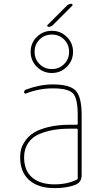

<svg xmlns="http://www.w3.org/2000/svg" viewBox="-20 -970 540 1000"><path d="M384.8 -41V-294.9Q384.8 -299.8 379.9 -299.8H344.7Q298.8 -299.8 260.3 -293.5Q221.7 -287.1 185.1 -272Q148.4 -256.8 127 -225.6Q105.5 -194.3 105.5 -150.4Q105.5 -82 147 -45.9Q188.5 -9.8 264.6 -9.8Q329.1 -9.8 379.9 -34.2Q384.8 -36.1 384.8 -41ZM379.9 -320.3Q384.8 -320.3 384.8 -325.2V-370.1Q384.8 -457 360.4 -483.4Q335.9 -509.8 254.9 -509.8Q183.6 -509.8 116.2 -483.4Q112.3 -481.4 108.9 -483.4Q105.5 -485.4 105.5 -489.3Q105.5 -500 116.2 -503.9Q188.5 -530.3 254.9 -530.3Q343.8 -530.3 374.5 -497.6Q405.3 -464.8 405.3 -370.1V-58.6Q405.3 -20.5 373 -7.8Q329.1 9.8 264.6 9.8Q178.7 9.8 131.8 -32.2Q85 -74.2 85 -150.4Q85 -172.9 89.8 -192.4Q94.7 -211.9 111.3 -236.3Q127.9 -260.7 155.3 -278.3Q182.6 -295.9 231.4 -308.1Q280.3 -320.3 344.7 -320.3ZM232.4 -830.1Q228.5 -830.1 226.6 -833.5Q224.6 -836.9 227.5 -839.8L328.1 -940.4Q337.9 -950.2 351.6 -950.2Q355.5 -950.2 357.4 -946.8Q359.4 -943.4 356.4 -940.4L255.9 -839.8Q246.1 -830.1 232.4 -830.1ZM314 -764.2Q288.1 -790 250 -790Q211.9 -790 186 -764.2Q160.2 -738.3 160.2 -700.2Q160.2 -662.1 186 -636.2Q211.9 -610.4 250 -610.4Q288.1 -610.4 314 -636.2Q339.8 -662.1 339.8 -700.2Q339.8 -738.3 314 -764.2ZM328.1 -622.1Q295.9 -589.8 250 -589.8Q204.1 -589.8 171.9 -622.1Q139.6 -654.3 139.6 -700.2Q139.6 -746.1 171.9 -777.8Q204.1 -809.6 250 -809.6Q295.9 -809.6 328.1 -777.8Q360.4 -746.1 360.4 -700.2Q360.4 -654.3 328.1 -622.1Z"/></svg>

Font: Rounded Mgen+ 1mn thin
Style: Regular
Weight: 100
Designer: [Source Han Sans]
Ryoko NISHIZUKA  (kana & ideographs); Paul D. Hunt (Latin, Greek & Cyrillic); Wenlong ZHANG  (bopomofo
Version: Version 1.059.20150602